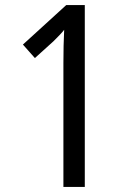

<svg xmlns="http://www.w3.org/2000/svg" viewBox="-20 -734 512 754"><path d="M313 0V-714H240L70 -559L117 -506L190 -572C210 -592 224 -606 232 -617C230 -577 229 -533 229 -486V0Z"/></svg>

Font: Noto Sans Malayalam Condensed
Style: Regular
Weight: 400
Width: 3
Designer: Jelle Bosma - Monotype Design Team
Foundry: Monotype Imaging Inc.
Version: Version 2.104